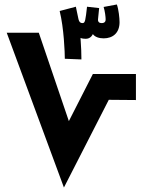

<svg xmlns="http://www.w3.org/2000/svg" viewBox="-20 -836 646 856"><path d="M363 -663C374 -663 387 -669 394 -684C403 -671 422 -665 442 -665C483 -665 513 -689 513 -737C513 -755 509 -794 501 -816L442 -805C448 -786 451 -760 451 -750C451 -744 450 -733 433 -733C422 -733 416 -739 417 -750L422 -800L368 -806C361 -746 360 -733 348 -733C338 -733 333 -738 330 -750L318 -807V-806L246 -787C265 -711 269 -601 269 -574L343 -571C343 -594 342 -627 339 -667C346 -664 353 -663 363 -663ZM465 -391 586 -390V-506H394L287 -296L153 -690H10L265 0Z"/></svg>

Font: Noto Sans Arabic UI ExtraCondensed Extra
Style: Regular
Weight: 800
Width: 3
Designer: Nadine Chahine - Monotype Design Team
Foundry: Monotype Imaging Inc.
Version: Version 1.900